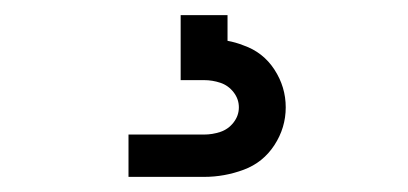

<svg xmlns="http://www.w3.org/2000/svg" viewBox="-20 -20 540 254"><path d="M150 214V158H250Q261 158 271.5 154.5Q282 151 289 142Q296 133 296 122Q296 111 289 102Q282 93 271.5 89.5Q261 86 250 86H219V0H281V34Q292 36 302 40Q328 49 343 72Q358 95 358 122Q358 149 343 172Q328 195 302.5 204.5Q277 214 250 214Z"/></svg>

Font: Iosevka SS01 Light
Style: Regular
Weight: 300
Monospace: yes
Designer: Belleve Invis
Foundry: Belleve Invis
Version: 2.3.3; ttfautohint (v1.8.3)